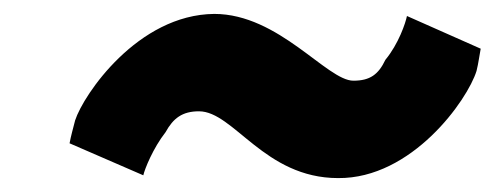

<svg xmlns="http://www.w3.org/2000/svg" viewBox="-20 -575 711 276"><path d="M80 -369 186 -323C188 -332 200 -362 218 -385C229 -405 242 -415 266 -415C316 -415 360 -319 466 -319C572 -318 652 -431 665 -473C668 -485 669 -495 671 -505L565 -552C563 -542 553 -512 534 -489C524 -468 512 -459 488 -459C450 -459 381 -555 288 -555C178 -554 100 -439 88 -402C85 -390 82 -380 80 -369Z"/></svg>

Font: Rabbid Highway Sign IV
Style: BdObl
Weight: 400
Foundry: Cannot Into Space Fonts
Version: Version 0.277